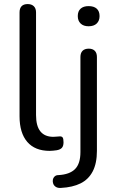

<svg xmlns="http://www.w3.org/2000/svg" viewBox="-20 -732 571 943"><path d="M224 9Q152 9 114 -35Q76 -79 76 -161V-671Q76 -691 86 -701.5Q96 -712 116 -712Q135 -712 146 -701.5Q157 -691 157 -671V-167Q157 -113 178.5 -86.5Q200 -60 242 -60Q251 -60 258 -61Q265 -62 272 -62Q283 -63 287.5 -57Q292 -51 292 -33Q292 -15 284 -6Q276 3 258 6Q250 7 241 8Q232 9 224 9ZM279 191Q264 192 254.5 186Q245 180 241.5 170.5Q238 161 239.5 151.5Q241 142 248 135Q255 128 267 128Q322 125 348.5 98.5Q375 72 375 15V-452Q375 -472 385.5 -482.5Q396 -493 416 -493Q435 -493 445.5 -482.5Q456 -472 456 -452V9Q456 70 435.5 109.5Q415 149 376 168.5Q337 188 279 191ZM415 -603Q390 -603 376 -616.5Q362 -630 362 -653Q362 -677 376 -689.5Q390 -702 415 -702Q441 -702 455 -689.5Q469 -677 469 -653Q469 -630 455 -616.5Q441 -603 415 -603Z"/></svg>

Font: Nunito ExtraLight
Style: Regular
Weight: 400
Version: Version 3.602